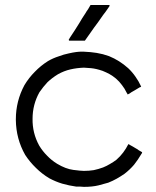

<svg xmlns="http://www.w3.org/2000/svg" viewBox="-20 -724 619 763"><path d="M344.7 -704.1Q346.7 -704.1 348.6 -704.1Q350.6 -704.1 353.5 -704.1Q357.4 -704.1 362.3 -704.1Q367.2 -704.1 372.1 -704.1Q376 -704.1 380.9 -704.1Q385.7 -704.1 390.6 -704.1Q396.5 -704.1 402.3 -704.1Q408.2 -704.1 414.1 -704.1Q415 -703.1 416 -701.2Q414.1 -698.2 410.2 -692.4Q400.4 -677.7 389.6 -664.1Q379.9 -649.4 369.1 -634.8Q362.3 -625 354.5 -615.2Q347.7 -605.5 340.8 -595.7Q335 -586.9 329.1 -579.1Q323.2 -570.3 317.4 -562.5Q316.4 -562.5 315.4 -562.5Q314.5 -562.5 313.5 -562.5Q307.6 -562.5 302.7 -562.5Q296.9 -562.5 291 -562.5Q287.1 -562.5 283.2 -562.5Q279.3 -562.5 276.4 -562.5Q270.5 -562.5 265.6 -562.5Q259.8 -562.5 254.9 -562.5Q253.9 -563.5 252.9 -565.4Q254.9 -568.4 257.8 -574.2Q267.6 -588.9 276.4 -602.5Q285.2 -617.2 294.9 -631.8Q300.8 -641.6 306.6 -651.4Q313.5 -661.1 319.3 -670.9Q324.2 -679.7 330.1 -687.5Q335 -696.3 339.8 -704.1Q341.8 -704.1 342.8 -704.1Q343.8 -704.1 344.7 -704.1ZM313.5 18.6Q305.7 18.6 298.8 17.6Q291 17.6 283.2 17.6Q254.9 13.7 227.5 5.9Q201.2 -2 175.8 -15.6Q146.5 -33.2 123 -56.6Q98.6 -80.1 80.1 -108.4Q43.9 -171.9 43 -247.1Q43 -248 43 -250Q43 -322.3 77.1 -385.7Q94.7 -415 118.2 -438.5Q141.6 -462.9 170.9 -481.4Q191.4 -493.2 212.9 -500Q233.4 -507.8 252.9 -511.7Q287.1 -519.5 306.6 -518.6Q327.1 -518.6 313.5 -518.6Q339.8 -517.6 364.3 -513.7Q388.7 -509.8 413.1 -501Q434.6 -492.2 453.1 -480.5Q471.7 -468.8 489.3 -453.1Q505.9 -437.5 518.6 -418.9Q531.2 -401.4 541 -379.9Q540 -378.9 538.1 -377.9Q537.1 -377 535.2 -377Q530.3 -374 525.4 -371.1Q520.5 -368.2 515.6 -365.2Q511.7 -363.3 508.8 -361.3Q505.9 -359.4 502 -357.4Q499 -355.5 495.1 -352.5Q491.2 -350.6 487.3 -348.6Q486.3 -350.6 485.4 -352.5Q484.4 -353.5 483.4 -355.5Q475.6 -372.1 464.8 -385.7Q454.1 -400.4 440.4 -412.1Q428.7 -421.9 415 -429.7Q402.3 -436.5 387.7 -442.4Q362.3 -451.2 341.8 -453.1Q321.3 -455.1 313.5 -455.1Q285.2 -454.1 259.8 -448.2Q234.4 -442.4 210 -428.7Q187.5 -415 168.9 -397.5Q151.4 -378.9 136.7 -357.4Q109.4 -308.6 109.4 -252Q108.4 -195.3 135.7 -145.5Q149.4 -123 167 -105.5Q184.6 -86.9 207 -73.2Q241.2 -52.7 271.5 -48.8Q301.8 -44.9 313.5 -44.9Q334 -44.9 352.5 -47.9Q371.1 -51.8 389.6 -58.6Q404.3 -64.5 417 -72.3Q430.7 -80.1 442.4 -88.9Q458 -102.5 469.7 -118.2Q481.4 -133.8 490.2 -151.4Q492.2 -150.4 494.1 -149.4Q495.1 -148.4 497.1 -147.5Q502 -144.5 507.8 -141.6Q512.7 -138.7 517.6 -135.7Q520.5 -133.8 524.4 -131.8Q527.3 -129.9 531.2 -127Q534.2 -125 538.1 -123Q542 -121.1 544.9 -119.1Q544.9 -117.2 543.9 -115.2Q543 -114.3 542 -112.3Q528.3 -88.9 512.7 -69.3Q496.1 -49.8 474.6 -33.2Q459 -22.5 443.4 -13.7Q427.7 -4.9 410.2 2Q394.5 6.8 371.1 12.7Q346.7 18.6 313.5 18.6Z"/></svg>

Font: LeFont
Style: Light
Weight: 300
Designer: Leryon MEDIA
Version: Version 1.0